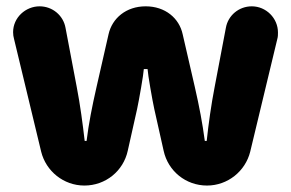

<svg xmlns="http://www.w3.org/2000/svg" viewBox="-20 -573 912 601"><path d="M244.1 7.8C311 7.8 366.2 -38.1 379.9 -101.1L409.2 -231.9C415 -258.8 429.2 -338.9 430.2 -356.9H441.9C442.9 -338.9 457 -258.8 462.9 -231.9L492.2 -101.1C505.9 -38.1 561 7.8 627.9 7.8C692.9 7.8 748 -37.1 763.2 -98.1L848.1 -451.2C850.1 -458 850.1 -464.8 850.1 -471.2C850.1 -516.1 813 -553.2 768.1 -553.2C728 -553.2 693.8 -524.9 687 -485.8L651.9 -300.8C641.1 -245.1 632.8 -186 627 -131.8H621.1C613.8 -187 604 -238.8 589.8 -300.8L551.8 -465.8C541 -516.1 497.1 -553.2 436 -553.2C375 -553.2 331.1 -516.1 319.8 -465.8L282.2 -300.8C268.1 -238.8 257.8 -187 251 -131.8H245.1C238.8 -186 231 -245.1 220.2 -300.8L185.1 -485.8C178.2 -524.9 144 -553.2 104 -553.2C60.1 -553.2 21 -518.1 21 -472.2C21 -464.8 22 -458 23.9 -451.2L108.9 -98.1C124 -37.1 179.2 7.8 244.1 7.8Z"/></svg>

Font: Jellee Bold
Style: Regular
Weight: 700
Designer: Alfredo Marco Pradil
Foundry: Hanken Design Co.
Version: Version 1.223;hotconv 1.0.109;makeotfexe 2.5.65596